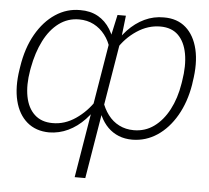

<svg xmlns="http://www.w3.org/2000/svg" viewBox="-53 -610 947 870"><g transform="rotate(5 420.5 -175.0)"><path d="M317.9 203.1 425.8 -447.8 447.3 -545.9H485.4L474.1 -447.8L366.2 203.1ZM26.4 -261.2 28.3 -273.4Q41.5 -359.9 77.4 -422.6Q113.3 -485.4 164.8 -519.5Q216.3 -553.7 277.3 -553.2Q323.2 -553.7 357.9 -534.4Q392.6 -515.1 415 -478.8Q437.5 -442.4 445.3 -391.6L405.8 -150.9Q380.9 -100.6 346.4 -64.5Q312 -28.3 271 -8.8Q230 10.7 184.6 11.2Q124 10.7 84 -23.4Q43.9 -57.6 28.8 -118.9Q13.7 -180.2 26.4 -261.2ZM76.7 -272.9 74.7 -261.7Q63 -194.3 73 -142.3Q83 -90.3 114.3 -61.3Q145.5 -32.2 196.3 -32.2Q251.5 -31.7 301.3 -65.7Q351.1 -99.6 385.3 -152.8L424.8 -390.1Q415 -425.3 393.8 -452.6Q372.6 -480 342.8 -495.4Q313 -510.7 275.9 -510.7Q224.6 -510.7 184.3 -480.7Q144 -450.7 116.9 -397.2Q89.8 -343.8 76.7 -272.9ZM813 -272.9 811.5 -261.2Q798.3 -180.7 762.7 -119.1Q727.1 -57.6 675.8 -23.4Q624.5 10.7 563 11.2Q528.8 11.2 501 0Q473.1 -11.2 451.9 -32.2Q430.7 -53.2 416.3 -83.3Q401.9 -113.3 395.5 -150.9L435.1 -391.6Q460.4 -441.9 494.6 -478.3Q528.8 -514.6 570.3 -534.2Q611.8 -553.7 657.7 -553.2Q718.8 -553.7 758.1 -519Q797.4 -484.4 812.3 -421.4Q827.1 -358.4 813 -272.9ZM763.2 -261.2 765.1 -272.9Q776.9 -344.2 767.1 -397.7Q757.3 -451.2 727.1 -481Q696.8 -510.7 645.5 -510.7Q589.4 -510.7 538.6 -476.8Q487.8 -442.9 455.6 -390.1L416.5 -152.8Q427.7 -117.7 448.5 -90.1Q469.2 -62.5 499 -47.4Q528.8 -32.2 565.9 -32.2Q617.2 -32.2 657.5 -61.3Q697.8 -90.3 725.1 -142.1Q752.4 -193.8 763.2 -261.2Z"/></g></svg>

Font: Inter 24pt ExtraLight
Style: Italic
Weight: 250
Italic angle: -9.3988°
Version: Version 4.001;git-66647c0bb